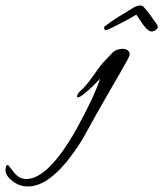

<svg xmlns="http://www.w3.org/2000/svg" viewBox="-285 -471 592 696"><path d="M-184 205Q-214 205 -239 186Q-265 166 -265 146Q-265 127 -256 127Q-255 127 -236 152Q-216 178 -190 178Q-110 178 -8 -3Q23 -59 44.5 -104.5Q66 -150 78 -186Q69 -176 52 -159.5Q35 -143 19.5 -130.5Q4 -118 -3 -118Q-6 -118 -6 -121Q-6 -130 7 -142Q26 -158 52 -195Q81 -236 85 -240L118 -275Q128 -286 138 -290Q148 -294 158 -294Q185 -294 185 -272Q185 -266 150 -206L106 -130Q65 -59 36.5 -6.5Q8 46 -13 75Q-104 205 -184 205ZM98 -362Q94 -362 92.5 -368Q91 -374 98 -378Q104 -383 117 -392Q130 -401 146 -411Q175 -428 192.5 -439.5Q210 -451 223 -451Q231 -451 235.5 -446Q240 -441 247 -433Q255 -423 261.5 -414Q268 -405 274 -396Q279 -389 283 -383.5Q287 -378 287 -372Q287 -368 280 -362.5Q273 -357 266 -357Q254 -356 239 -375Q233 -382 224.5 -395Q216 -408 209 -418Q199 -412 188.5 -406Q178 -400 163 -392Q139 -380 122 -371Q105 -362 98 -362Z"/></svg>

Font: Alex Brush
Style: Regular
Weight: 400
Designer: Robert E. Leuschke
Foundry: Robert E. Leuschke
Version: Version 1.111; ttfautohint (v1.8.4.7-5d5b)